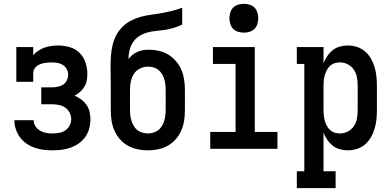

<svg xmlns="http://www.w3.org/2000/svg" viewBox="-20 -775 2040 1000"><path d="M252 8Q229 8 205.5 5Q182 2 159.5 -6Q137 -14 117.5 -27.5Q98 -41 84 -60Q70 -79 62.5 -102Q55 -125 55 -149H155Q155 -132 164.5 -117.5Q174 -103 188.5 -94.5Q203 -86 219.5 -83Q236 -80 252 -80Q270 -80 287.5 -83Q305 -86 319.5 -95.5Q334 -105 342.5 -121Q351 -137 351 -154Q351 -172 342.5 -188.5Q334 -205 319 -215Q304 -225 286 -228.5Q268 -232 250 -232H195V-320H250Q265 -320 280.5 -323Q296 -326 308.5 -334Q321 -342 328 -356.5Q335 -371 335 -386Q335 -401 327.5 -415Q320 -429 307 -437Q294 -445 278.5 -447.5Q263 -450 248 -450Q238 -450 227.5 -449Q217 -448 207 -446Q197 -444 187.5 -440Q178 -436 170 -429.5Q162 -423 157.5 -413.5Q153 -404 153 -394V-349H65V-530H153V-487Q164 -501 179.5 -511Q195 -521 212 -527Q229 -533 247 -535.5Q265 -538 283 -538Q313 -538 343 -529.5Q373 -521 394.5 -499.5Q416 -478 425.5 -448.5Q435 -419 435 -389Q435 -372 431.5 -354.5Q428 -337 419 -322.5Q410 -308 397 -296.5Q384 -285 368 -277Q387 -269 403 -257Q419 -245 430.5 -228.5Q442 -212 446.5 -192.5Q451 -173 451 -153Q451 -129 444.5 -105Q438 -81 424 -61.5Q410 -42 390 -28Q370 -14 347.5 -6Q325 2 301 5Q277 8 252 8Z M750 8Q723 8 696.5 2.5Q670 -3 646.5 -16Q623 -29 605 -49.5Q587 -70 576 -95Q565 -120 561 -146.5Q557 -173 557 -200V-308Q557 -339 556.5 -370Q556 -401 556 -432Q556 -459 558 -486.5Q560 -514 566.5 -541Q573 -568 586 -592.5Q599 -617 618.5 -636Q638 -655 663 -668Q688 -681 714.5 -688Q741 -695 768.5 -698.5Q796 -702 823 -707Q850 -712 876.5 -718.5Q903 -725 929 -735V-647Q908 -637 885.5 -630Q863 -623 840 -619.5Q817 -616 794 -614Q771 -612 748.5 -606Q726 -600 706 -587.5Q686 -575 673 -555.5Q660 -536 654.5 -513Q649 -490 649 -467Q658 -479 670 -489Q682 -499 696 -505Q710 -511 725 -513.5Q740 -516 755 -516Q782 -516 808 -510Q834 -504 856.5 -490.5Q879 -477 896.5 -456.5Q914 -436 924.5 -411.5Q935 -387 939 -360.5Q943 -334 943 -308V-200Q943 -173 939 -146.5Q935 -120 924 -95Q913 -70 895 -49.5Q877 -29 853.5 -16Q830 -3 803.5 2.5Q777 8 750 8ZM750 -80Q764 -80 778 -84Q792 -88 803.5 -96.5Q815 -105 822.5 -117.5Q830 -130 834.5 -143.5Q839 -157 841 -171.5Q843 -186 843 -200V-308Q843 -322 841 -336.5Q839 -351 835 -364.5Q831 -378 823.5 -390Q816 -402 805 -411Q794 -420 780 -424Q766 -428 751 -428Q751 -428 751 -428Q751 -428 751 -428Q730 -428 710 -418.5Q690 -409 678 -391Q666 -373 661.5 -351.5Q657 -330 657 -308V-200Q657 -186 659 -171.5Q661 -157 665.5 -143.5Q670 -130 677.5 -117.5Q685 -105 696.5 -96.5Q708 -88 722 -84Q736 -80 750 -80Z M1075 0V-88H1207V-442H1089V-530H1307V-88H1425V0ZM1250 -605Q1235 -605 1220 -609.5Q1205 -614 1194.5 -624.5Q1184 -635 1179.5 -650Q1175 -665 1175 -680Q1175 -695 1179.5 -710Q1184 -725 1194.5 -735.5Q1205 -746 1220 -750.5Q1235 -755 1250 -755Q1265 -755 1280 -750.5Q1295 -746 1305.5 -735.5Q1316 -725 1320.5 -710Q1325 -695 1325 -680Q1325 -665 1320.5 -650Q1316 -635 1305.5 -624.5Q1295 -614 1280 -609.5Q1265 -605 1250 -605Z M1526 205V117H1565V-442H1526V-530H1665V-446Q1673 -466 1685 -483.5Q1697 -501 1713.5 -514Q1730 -527 1750.5 -532.5Q1771 -538 1792 -538Q1816 -538 1839.5 -530.5Q1863 -523 1881.5 -507Q1900 -491 1912 -470Q1924 -449 1931 -425.5Q1938 -402 1940.5 -378Q1943 -354 1943 -330V-200Q1943 -176 1940.5 -152Q1938 -128 1931 -104.5Q1924 -81 1912 -60Q1900 -39 1881.5 -23Q1863 -7 1839.5 0.5Q1816 8 1792 8Q1771 8 1750.5 2.5Q1730 -3 1713.5 -16Q1697 -29 1685 -46.5Q1673 -64 1665 -84V117H1728V205ZM1751 -80Q1772 -80 1791.5 -90Q1811 -100 1823 -118Q1835 -136 1839 -157.5Q1843 -179 1843 -200V-330Q1843 -351 1839 -372.5Q1835 -394 1823 -412Q1811 -430 1791.5 -440Q1772 -450 1751 -450Q1737 -450 1723.5 -446Q1710 -442 1699.5 -432.5Q1689 -423 1682.5 -410.5Q1676 -398 1672 -385Q1668 -372 1666.5 -358Q1665 -344 1665 -330V-200Q1665 -186 1666.5 -172Q1668 -158 1672 -145Q1676 -132 1682.5 -119.5Q1689 -107 1699.5 -97.5Q1710 -88 1723.5 -84Q1737 -80 1751 -80Z"/></svg>

Font: Iosevka Slab Semibold
Style: Regular
Weight: 600
Monospace: yes
Designer: Belleve Invis
Foundry: Belleve Invis
Version: Version 11.1.1; ttfautohint (v1.8.3)